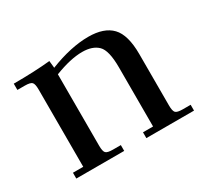

<svg xmlns="http://www.w3.org/2000/svg" viewBox="-101 -597 794 743"><g transform="rotate(-30 296.5 -226.0)"><path d="M22 -411V-439Q115 -439 185 -446L188 -418V-414Q284 -452 362 -452Q432 -452 466 -416.5Q500 -381 500 -295V-66Q500 -41 507 -33.5Q514 -26 539 -26H574V0H361V-26H406V-290Q406 -366 382 -389.5Q358 -413 312 -413Q260 -413 188 -385V-66Q188 -41 195 -33.5Q202 -26 227 -26H262V0H48V-26H94V-371Q94 -396 87 -403.5Q80 -411 55 -411Z"/></g></svg>

Font: Dihjauti
Style: Bold
Weight: 700
Designer: T. Christopher White
Version: Version 3.0.0